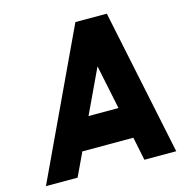

<svg xmlns="http://www.w3.org/2000/svg" viewBox="-104 -795 848 891"><g transform="rotate(-15 320.0 -350.0)"><path d="M283 -263 383 -475 427 -263ZM213 -112H458L481 0H634L488 -700H337L8 0H160Z"/></g></svg>

Font: Unageo
Style: ExtraBold-Italic
Weight: 800
Designer: Richard Sepsi
Foundry: Richard Sepsi
Version: Version 2.000